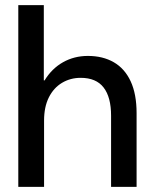

<svg xmlns="http://www.w3.org/2000/svg" viewBox="-20 -725 591 745"><path d="M51 0V-705H150V-413H153Q181 -459 224.5 -483.5Q268 -508 321 -508Q379 -508 421.5 -483.5Q464 -459 487 -409.5Q510 -360 510 -286V0H411V-276Q411 -348 382 -385.5Q353 -423 293 -423Q253 -423 220.5 -403.5Q188 -384 169.5 -347Q151 -310 151 -257V0Z"/></svg>

Font: DM Sans 36pt Medium
Style: Regular
Weight: 500
Designer: Colophon Foundry, Jonny Pinhorn
Foundry: Colophon Foundry
Version: Version 4.004;gftools[0.9.30]